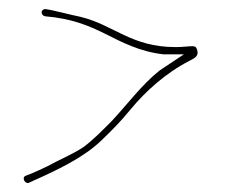

<svg xmlns="http://www.w3.org/2000/svg" viewBox="-20 -434 498 424"><path d="M37 -46C27 -42 35 -28 43 -30L56 -36C112 -61 167 -88 204 -124C227 -146 246 -165 268 -192C301 -232 346 -273 399 -300C411 -306 420 -311 415 -325C413 -331 411 -331 406 -332C395 -332 384 -330 368 -330C269 -330 232 -379 157 -397C136 -401 101 -411 80 -414C76 -414 72 -411 72 -407C72 -402 75 -399 80 -398C138 -393 175 -378 213 -359C249 -341 288 -320 341 -314H386L332 -278C294 -248 259 -201 227 -167C208 -148 186 -125 164 -109C140 -93 110 -81 85 -67C71 -60 59 -55 50 -51Z"/></svg>

Font: Stray Cat
Style: ExLtCn
Weight: 200
Version: Version 1.0